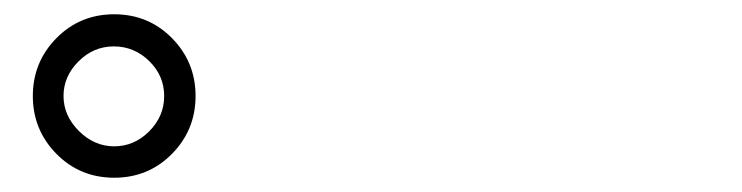

<svg xmlns="http://www.w3.org/2000/svg" viewBox="-20 -842 1040 269"><path d="M140 -593Q92 -593 59 -626.5Q26 -660 26 -707.5Q26 -755 59 -788.5Q92 -822 140 -822Q188 -822 221 -788.5Q254 -755 254 -707.5Q254 -660 221 -626.5Q188 -593 140 -593ZM139.5 -777Q111 -777 90 -756Q69 -735 69 -707.5Q69 -680 90.5 -658.5Q112 -637 140 -637Q168 -637 189 -658Q210 -679 210 -707.5Q210 -736 189 -756.5Q168 -777 139.5 -777Z"/></svg>

Font: Swei Gothic CJK TC Regular
Style: Regular
Weight: 400
Version: Version 2.129